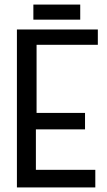

<svg xmlns="http://www.w3.org/2000/svg" viewBox="-20 -824 467 840"><path d="M54 -695V-4H397V-81H137V-258H352V-330H140V-628H408V-695ZM331 -738V-804H126V-738Z"/></svg>

Font: Englebert
Style: Regular
Weight: 400
Designer: Astigmatic (AOETI)
Foundry: Astigmatic (AOETI)
Version: Version 1.000